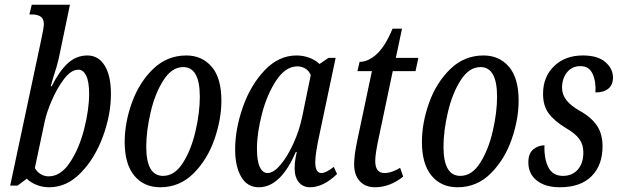

<svg xmlns="http://www.w3.org/2000/svg" viewBox="-20 -780 2608 810"><path d="M93 -26 54 3H23L154 -613L158 -633Q160 -642 162.5 -656.5Q165 -671 165 -678Q165 -701 151.5 -710Q138 -719 115 -719H104L114 -760H275L228 -534Q222 -506 204 -451Q194 -416 194 -416H198Q230 -480 266 -513Q302 -546 349 -546Q395 -546 421.5 -503.5Q448 -461 448 -383Q448 -297 414.5 -205Q381 -113 321.5 -51.5Q262 10 188 10Q158 10 133 -0.5Q108 -11 93 -26ZM356 -384Q356 -436 343.5 -461Q331 -486 311 -486Q280 -486 250 -446.5Q220 -407 198 -355Q176 -303 169 -269L127 -71Q136 -55 151.5 -45.5Q167 -36 185 -36Q236 -36 275 -94.5Q314 -153 335 -235.5Q356 -318 356 -384Z M506 -181Q506 -262 536.5 -347Q567 -432 626 -489Q685 -546 766 -546Q832 -546 873 -498.5Q914 -451 914 -355Q914 -277 884.5 -192Q855 -107 796.5 -48.5Q738 10 656 10Q587 10 546.5 -39Q506 -88 506 -181ZM823 -372Q823 -497 753 -497Q705 -497 669.5 -441.5Q634 -386 615.5 -306.5Q597 -227 597 -161Q597 -38 668 -38Q717 -38 752 -93.5Q787 -149 805 -227.5Q823 -306 823 -372Z M972 -150Q972 -235 1004.5 -328Q1037 -421 1096.5 -483.5Q1156 -546 1231 -546Q1260 -546 1286 -536Q1312 -526 1328 -510L1366 -536H1396L1328 -214Q1310 -131 1310 -96Q1310 -50 1336 -50Q1355 -50 1388 -76L1402 -46Q1344 10 1288 10Q1258 10 1240.5 -11.5Q1223 -33 1223 -70Q1223 -95 1227 -114Q1231 -133 1232 -139H1228Q1164 10 1072 10Q1023 10 997.5 -34Q972 -78 972 -150ZM1255 -288 1291 -463Q1284 -481 1268.5 -490.5Q1253 -500 1235 -500Q1185 -500 1146 -441.5Q1107 -383 1085.5 -301Q1064 -219 1064 -153Q1064 -101 1076 -75.5Q1088 -50 1109 -50Q1134 -50 1163.5 -85Q1193 -120 1218 -175Q1243 -230 1255 -288Z M1474 -87Q1474 -126 1488 -191L1549 -480H1488L1497 -519Q1534 -519 1570 -552.5Q1606 -586 1636 -659H1676L1650 -536H1745L1733 -480H1637L1577 -195Q1563 -130 1563 -101Q1563 -50 1602 -50Q1618 -50 1636 -56.5Q1654 -63 1668 -72L1681 -35Q1624 10 1563 10Q1521 10 1497.5 -16Q1474 -42 1474 -87Z M1760 -181Q1760 -262 1790.5 -347Q1821 -432 1880 -489Q1939 -546 2020 -546Q2086 -546 2127 -498.5Q2168 -451 2168 -355Q2168 -277 2138.5 -192Q2109 -107 2050.5 -48.5Q1992 10 1910 10Q1841 10 1800.5 -39Q1760 -88 1760 -181ZM2077 -372Q2077 -497 2007 -497Q1959 -497 1923.5 -441.5Q1888 -386 1869.5 -306.5Q1851 -227 1851 -161Q1851 -38 1922 -38Q1971 -38 2006 -93.5Q2041 -149 2059 -227.5Q2077 -306 2077 -372Z M2209 -95Q2209 -133 2230 -150Q2251 -167 2277 -167Q2275 -110 2293.5 -74Q2312 -38 2355 -38Q2394 -38 2417.5 -64.5Q2441 -91 2441 -137Q2441 -170 2424 -193.5Q2407 -217 2367 -240Q2318 -270 2294.5 -302Q2271 -334 2271 -384Q2271 -456 2317.5 -501Q2364 -546 2439 -546Q2502 -546 2534 -518Q2566 -490 2566 -453Q2566 -422 2546.5 -406Q2527 -390 2492 -390Q2495 -436 2480 -468.5Q2465 -501 2429 -501Q2394 -501 2373 -476Q2352 -451 2351 -411Q2351 -381 2369.5 -357.5Q2388 -334 2425 -313Q2474 -286 2498 -250.5Q2522 -215 2522 -163Q2522 -83 2475.5 -36.5Q2429 10 2342 10Q2281 10 2245 -18Q2209 -46 2209 -95Z"/></svg>

Font: Noto Serif Cond
Style: Italic
Weight: 400
Width: 3
Italic angle: -12°
Designer: Monotype Design Team
Foundry: Monotype Imaging Inc.
Version: Version 1.001